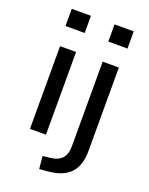

<svg xmlns="http://www.w3.org/2000/svg" viewBox="-165 -793 832 1071"><g transform="rotate(20 251.5 -258.0)"><path d="M70 -607V-709H184V-607ZM80 0V-491H175V0ZM324 -607V-709H438V-607ZM205 193 198 118 244 113Q288 108 310.5 83.5Q333 59 333 9V-491H429V2Q429 47 418.5 80Q408 113 386.5 136Q365 159 332 172Q299 185 253 189Z"/></g></svg>

Font: Nunito Sans 10pt Medium
Style: Regular
Weight: 500
Designer: Vernon Adams
Foundry: Vernon Adams
Version: Version 3.101;gftools[0.9.27]